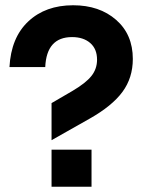

<svg xmlns="http://www.w3.org/2000/svg" viewBox="-20 -710 550 730"><path d="M176 0V-141H328V0ZM16 -455Q22 -567 87.5 -628.5Q153 -690 258 -690Q358 -690 421.5 -634.5Q485 -579 485 -486Q485 -414 445.5 -360.5Q406 -307 321 -259L176 -177V-318L255 -364Q306 -394 327.5 -421Q349 -448 349 -483Q349 -524 323 -546.5Q297 -569 254 -569Q157 -569 152 -455Z"/></svg>

Font: TASA Orbiter Display
Style: Bold
Weight: 700
Designer: Weizhong Zhang
Version: Version 1.000;Glyphs 3.1.2 (3151)